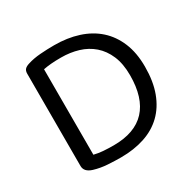

<svg xmlns="http://www.w3.org/2000/svg" viewBox="-141 -767 934 926"><g transform="rotate(-30 326.0 -304.0)"><path d="M515 -311Q515 -375 495.5 -420.5Q476 -466 442.5 -495Q409 -524 364.5 -537.5Q320 -551 269 -551Q237 -551 213.5 -549Q190 -547 170 -543V-67Q194 -61 221.5 -59Q249 -57 278 -57Q396 -57 455.5 -121Q515 -185 515 -311ZM598 -311Q598 -229 575.5 -168.5Q553 -108 511.5 -68Q470 -28 411 -8.5Q352 11 279 11Q247 11 207 8.5Q167 6 131 -5Q89 -18 89 -51V-565Q89 -581 97 -589.5Q105 -598 122 -603Q153 -613 192 -616Q231 -619 270 -619Q343 -619 403.5 -599.5Q464 -580 507 -541.5Q550 -503 574 -445.5Q598 -388 598 -311Z"/></g></svg>

Font: Baloo 2
Style: Regular
Weight: 400
Designer: Sarang Kulkarni and Ek Type
Foundry: Ek Type
Version: Version 1.640;hotconv 1.0.111;makeotfexe 2.5.65597; ttfautoh